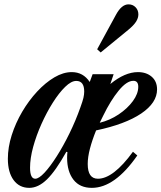

<svg xmlns="http://www.w3.org/2000/svg" viewBox="-20 -874 760 904"><path d="M118 10.5Q71 10.5 44 -26.2Q17 -63 17 -126.5Q17 -180.5 35.2 -237.8Q53.5 -295 84.5 -347.8Q115.5 -400.5 154.8 -442.8Q194 -485 236 -509.8Q278 -534.5 318 -534.5Q371.5 -534.5 402.5 -488L416 -524.5H515L499.5 -478.5Q568 -534.5 629.5 -534.5Q669 -534.5 694.2 -512.8Q719.5 -491 719.5 -453Q719.5 -390 644.8 -339.5Q570 -289 432.5 -260Q414 -214.5 403.5 -174.2Q393 -134 393 -102Q393 -32.5 441 -32.5Q513.5 -32.5 606 -159.5L626.5 -142Q520.5 10.5 412.5 10.5Q355.5 10.5 325.8 -28Q296 -66.5 296 -131Q296 -146.5 297.5 -157.5L292.5 -159.5Q242 -69 201 -29.2Q160 10.5 118 10.5ZM449.5 -296Q497 -307.5 538.5 -335.2Q580 -363 605.5 -397.8Q631 -432.5 631 -465.5Q631 -493.5 608 -493.5Q576.5 -493.5 538.5 -447Q500.5 -400.5 466 -329.5ZM146 -32.5Q163 -32.5 189.8 -61.2Q216.5 -90 247.2 -138.2Q278 -186.5 307.2 -246.2Q336.5 -306 358.5 -368.5Q369 -397 372.8 -413.2Q376.5 -429.5 376.5 -443Q376.5 -493 339 -493Q315.5 -493 286.8 -465Q258 -437 229 -391.2Q200 -345.5 175.5 -291Q151 -236.5 136.2 -182.5Q121.5 -128.5 121.5 -84.5Q121.5 -32.5 146 -32.5ZM454 -627 437.5 -642 526 -804.5Q552.5 -853.5 585 -853.5Q605 -853.5 618.2 -840Q631.5 -826.5 631.5 -806Q631.5 -789.5 620.8 -772.2Q610 -755 584 -733.5Z"/></svg>

Font: Libre Caslon Condensed SemiBold Italic
Style: Regular
Weight: 600
Italic angle: -22.583°
Designer: Pablo Impallari, Rodrigo Fuenzalida, Katja Schimmel, Ertekin Erdin
Foundry: Pablo Impallari, Rodrigo Fuenzalida
Version: Version 2.000; ttfautohint (v1.8.4.7-5d5b);gftools[0.9.33]